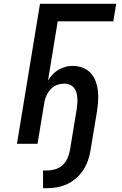

<svg xmlns="http://www.w3.org/2000/svg" viewBox="-20 -755 640 1008"><path d="M206 233V140H228Q249 140 270.5 133.5Q292 127 308.5 112Q325 97 334 76.5Q343 56 347 35L383 -184Q385 -198 386 -213Q387 -228 386 -242.5Q385 -257 381 -270.5Q377 -284 368 -294.5Q359 -305 346 -310.5Q333 -316 318 -316Q300 -316 282 -310Q264 -304 250 -290.5Q236 -277 227 -259.5Q218 -242 214 -224L177 0H69L190 -735H590L575 -643H283L232 -332Q242 -349 256 -364Q270 -379 287.5 -389Q305 -399 323.5 -404Q342 -409 361 -409Q389 -409 414 -399.5Q439 -390 456 -371.5Q473 -353 482 -328.5Q491 -304 494 -277.5Q497 -251 495 -223.5Q493 -196 489 -169L455 35Q451 61 442 87Q433 113 417.5 137Q402 161 380.5 180Q359 199 333.5 211Q308 223 281 228Q254 233 228 233Z"/></svg>

Font: Iosevka Aile Semibold
Style: Italic
Weight: 600
Italic angle: -9°
Designer: Belleve Invis
Foundry: Belleve Invis
Version: Version 31.1.0; ttfautohint (v1.8.4)